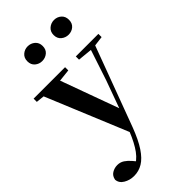

<svg xmlns="http://www.w3.org/2000/svg" viewBox="-328 -880 1231 1231"><g transform="rotate(-45 288.0 -264.5)"><path d="M98.5 271Q59.5 271 28.2 252.3Q-3.2 233.6 -5.4 201.1Q-0.2 171.7 22.3 158.1Q44.8 144.5 71.1 144.5Q97.6 144.5 118.5 158.4Q139.4 172.4 157.6 194L187.7 229.9L152.6 252.4L133.4 235.4Q181.2 214.9 214.7 169.1Q248.3 123.3 279 46.7L309.1 -25.6L318 -49.7L405.1 -289.9L486.4 -535.7H527.3L312 42.9Q280.1 127.2 246.7 177.4Q213.2 227.6 177 249.3Q140.7 271 98.5 271ZM285.7 72.2 34.1 -535.7H180.5L340.1 -97.3L346.1 -86.2ZM-7.3 -506.5V-535.7H278V-506.5L179.7 -495.8H93.6ZM375.5 -506.5V-535.7H580.1V-506.5L498.4 -496.1H480.8ZM202.5 -666.6Q175.3 -666.6 154.4 -684.1Q133.5 -701.6 133.5 -733.2Q133.5 -764.2 154.4 -782.2Q175.3 -800.1 202.5 -800.1Q231 -800.1 252 -782.2Q272.9 -764.2 272.9 -733.2Q272.9 -701.6 252 -684.1Q231 -666.6 202.5 -666.6ZM441.8 -666.6Q414.3 -666.6 393 -684.1Q371.7 -701.6 371.7 -733.2Q371.7 -764.2 393 -782.2Q414.3 -800.1 441.8 -800.1Q470 -800.1 490.5 -782.2Q510.9 -764.2 510.9 -733.2Q510.9 -701.6 490.5 -684.1Q470 -666.6 441.8 -666.6Z"/></g></svg>

Font: Noto Serif KR
Style: Regular
Weight: 200
Designer: Ryoko NISHIZUKA 西塚涼子 (kana & ideographs); Frank Grießhammer (Latin, Greek & Cyrillic); Wenlong ZHANG 张文龙 (bopomofo); San
Foundry: Adobe
Version: Version 2.001;hotconv 1.1.0;makeotfexe 2.6.0